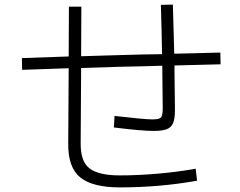

<svg xmlns="http://www.w3.org/2000/svg" viewBox="-20 -808 1040 833"><path d="M829 -76 835 -24Q673 5 500 5Q382 5 328.5 -38Q275 -81 276 -185L278 -512L76 -505L75 -556L278 -563L279 -779H333L332 -564L431 -567Q473 -568 536.5 -570Q600 -572 683 -573Q682 -654 678 -787L730 -788L736 -575L823 -577L936 -580L937 -529L737 -524V-504Q739 -374 739 -331Q739 -293 731 -274Q723 -255 703.5 -247.5Q684 -240 647 -240Q594 -240 474 -255L477 -305Q608 -290 641 -290Q671 -290 678.5 -298.5Q686 -307 686 -338Q686 -387 684 -523L622 -521Q503 -519 332 -513L330 -187Q329 -107 369 -77Q409 -47 500 -47Q577 -47 664 -54.5Q751 -62 829 -76Z"/></svg>

Font: IBM Plex Sans JP Light
Style: Regular
Weight: 300
Designer: Mike Abbink; Paul van der Laan; Pieter van Rosmalen; Wujin Sim; Yejin Wi; Jinhee Kim; Boomi Park; Yona Kim; Kichan Ma
Foundry: Sandoll Inc.
Version: Version 1.002